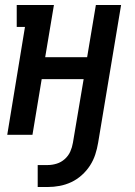

<svg xmlns="http://www.w3.org/2000/svg" viewBox="-20 -540 540 769"><path d="M171 209H131V121H172Q189 121 207 115.5Q225 110 239.5 97Q254 84 261.5 67Q269 50 272 32L315 -223H147L110 0H9L80 -432H47V-520H196L161 -311H329L364 -520H465L373 32Q369 56 361.5 79Q354 102 340.5 123Q327 144 307.5 161.5Q288 179 265.5 189.5Q243 200 219 204.5Q195 209 171 209Z"/></svg>

Font: Iosevka Curly Slab Semibold
Style: Italic
Weight: 600
Italic angle: -9°
Monospace: yes
Designer: Belleve Invis
Foundry: Belleve Invis
Version: Version 22.1.2; ttfautohint (v1.8.4)